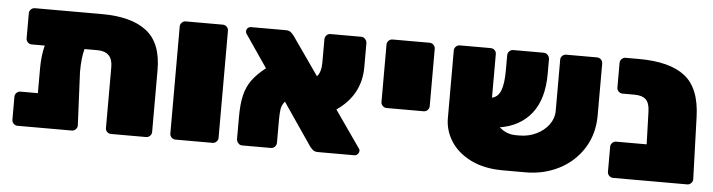

<svg xmlns="http://www.w3.org/2000/svg" viewBox="-41 -747 3431 924"><g transform="rotate(5 1674.5 -285.5)"><path d="M710 -326V-27Q710 -16 702 -8Q694 0 683 0H514Q503 0 495 -7.5Q487 -15 487 -26V-321Q487 -396 413 -396H351Q339 -353 339 -284L351 -27Q351 -16 343 -8Q335 0 324 0H62Q51 0 43 -8Q35 -16 35 -27V-138Q35 -149 43 -157Q51 -165 62 -165H146V-284Q146 -347 159 -396H96Q85 -396 77 -404Q69 -412 69 -423V-544Q69 -555 77 -563Q85 -571 96 -571H419Q563 -571 636.5 -513.5Q710 -456 710 -326Z M798 -27V-544Q798 -555 806 -563Q814 -571 825 -571H1004Q1015 -571 1023 -563Q1031 -555 1031 -544V-27Q1031 -16 1023 -8Q1015 0 1004 0H825Q814 0 806 -8Q798 -16 798 -27Z M1712 -25Q1712 -15 1705.5 -7.5Q1699 0 1690 0H1515Q1498 0 1490 -6.5Q1482 -13 1474 -23L1334 -228Q1319 -210 1316 -189.5Q1313 -169 1313 -140V-29Q1313 -16 1305 -8Q1297 0 1286 0H1147Q1136 0 1128 -9Q1120 -18 1120 -29V-136Q1120 -198 1130 -240Q1140 -282 1163.5 -314.5Q1187 -347 1229 -380L1121 -538Q1118 -542 1118 -549Q1118 -558 1124.5 -564.5Q1131 -571 1140 -571H1307Q1324 -571 1332.5 -564Q1341 -557 1349 -546L1477 -363Q1497 -385 1497 -431V-542Q1497 -555 1505 -563Q1513 -571 1524 -571H1673Q1684 -571 1692 -562Q1700 -553 1700 -542V-427Q1700 -292 1584 -212L1709 -33Q1712 -30 1712 -25Z M1797 -267V-544Q1797 -555 1805 -563Q1813 -571 1824 -571H2003Q2014 -571 2022 -563Q2030 -555 2030 -544V-267Q2030 -256 2022 -248Q2014 -240 2003 -240H1824Q1813 -240 1805 -248Q1797 -256 1797 -267Z M2839 -544V-293Q2839 -203 2795.5 -134Q2752 -65 2678.5 -27.5Q2605 10 2518 10H2408Q2317 10 2252.5 -22Q2188 -54 2155 -106Q2122 -158 2122 -217V-544Q2122 -555 2130 -563Q2138 -571 2149 -571H2298Q2309 -571 2317 -563.5Q2325 -556 2325 -545V-335V-334Q2354 -340 2367 -373Q2380 -406 2380 -471V-542Q2380 -555 2388 -563Q2396 -571 2407 -571H2555Q2566 -571 2574 -562Q2582 -553 2582 -542V-471Q2582 -350 2527.5 -280.5Q2473 -211 2375 -195Q2409 -164 2455 -164H2473Q2516 -164 2553.5 -182Q2591 -200 2613.5 -230.5Q2636 -261 2636 -298V-545Q2636 -556 2644 -563.5Q2652 -571 2663 -571H2812Q2823 -571 2831 -563Q2839 -555 2839 -544Z M3324 -27Q3324 -16 3316 -8Q3308 0 3297 0H3118H2939Q2928 0 2920 -8Q2912 -16 2912 -27V-148Q2912 -159 2920 -167Q2928 -175 2939 -175H3086L3081 -333Q3080 -374 3062 -391Q3044 -408 3007 -408H2949Q2938 -408 2930 -416Q2922 -424 2922 -435V-554Q2922 -565 2930 -573Q2938 -581 2949 -581H3012Q3163 -581 3236.5 -523Q3310 -465 3314 -327Z"/></g></svg>

Font: Rubik
Style: Regular
Weight: 900
Designer: Hubert & Fischer
Foundry: Hubert & Fischer
Version: Version 1.100